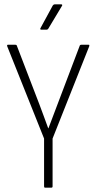

<svg xmlns="http://www.w3.org/2000/svg" viewBox="-20 -860 442 880"><path d="M186 0Q182 0 182 -6V-225L13 -648Q12 -652 13 -653.5Q14 -655 17 -655H50Q56 -655 57 -651L160 -383Q170 -356 180.5 -328Q191 -300 201 -272H202Q213 -300 223 -327.5Q233 -355 244 -383L346 -652Q348 -655 353 -655H385Q389 -655 389.5 -653.5Q390 -652 389 -648L221 -225V-6Q221 0 216 0ZM168 -724Q166 -724 165 -726Q164 -728 165 -730L222 -835Q226 -840 230 -840H261Q264 -840 265 -838Q266 -836 264 -833L201 -728Q198 -724 194 -724Z"/></svg>

Font: Sofia Sans Condensed ExtraLight
Style: Regular
Weight: 250
Version: Version 4.100